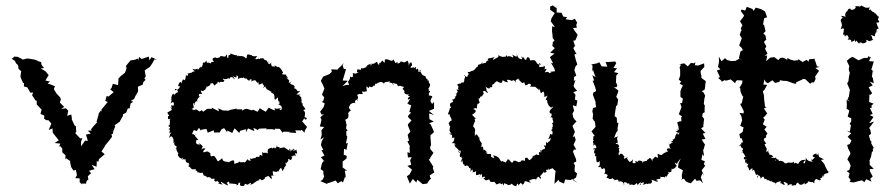

<svg xmlns="http://www.w3.org/2000/svg" viewBox="-20 -667 3273 706"><path d="M169 -213 159 -189 173 -195 174 -179C181 -170 189 -160 196 -151L181 -141L202 -139L195 -124L200 -131L209 -121V-107L221 -96L220 -81L223 -85L238 -75V-69L242 -52L250 -40L259 -42L263 -23L257 -12L273 -11V3L283 12L276 8H297C296 0 300 -4 305 -7L303 -19L315 -30L307 -39L328 -45L317 -61L335 -54L336 -76L341 -71L344 -82L365 -100L353 -110L369 -134L361 -126L379 -147L392 -164L390 -174L395 -175L397 -186L404 -203L401 -206L422 -221L418 -216L431 -239L433 -245L431 -246L444 -253L450 -268L457 -269L460 -286L470 -293L461 -296L473 -303L479 -316L483 -322L488 -332L487 -348L505 -356L507 -365L515 -373L511 -379L516 -386L512 -408C519 -412 524 -417 531 -421L540 -434L548 -449L558 -447L537 -457L530 -445L527 -459L501 -450L491 -458L490 -444L488 -452L475 -447L460 -445L445 -427L442 -419L446 -420L443 -408L439 -399L420 -384H423L416 -380L414 -354L395 -359L390 -343L385 -339L398 -328L379 -312L372 -314L367 -296L376 -292C368 -283 361 -273 353 -264L354 -256L351 -261L343 -250L342 -244L335 -219L337 -217C329 -209 321 -200 314 -191L319 -188L303 -186L314 -176L296 -172L303 -149L293 -150L278 -129V-146L283 -159L275 -158L257 -177L264 -190L260 -184L259 -203L254 -206L244 -228V-234L242 -246L227 -241L231 -260L222 -269L205 -266L216 -274L200 -290L204 -302L201 -309L188 -323L178 -339L182 -350L167 -356L155 -360L164 -367L147 -371L159 -391L147 -405L130 -415L142 -417L133 -428L131 -439L112 -444L123 -443L106 -448L95 -450L80 -452L64 -448L63 -445V-449L45 -458L32 -459C30 -455 27 -453 23 -451L35 -443L39 -434L44 -430L47 -425L48 -414L58 -405L55 -385L59 -375L65 -362H68V-349L80 -346L92 -326L102 -327L98 -317C102 -310 107 -304 111 -297H115V-283L131 -266L133 -265L129 -248L143 -242L142 -231L150 -225H158C161 -221 165 -217 169 -213Z M1101 -187 1109 -200 1091 -221 1099 -232C1107 -226 1092 -222 1108 -230C1108 -230 1110 -235 1100 -236C1104 -258 1101 -256 1091 -265C1102 -257 1092 -265 1102 -264C1104 -267 1101 -269 1092 -281C1096 -270 1093 -274 1092 -289C1087 -283 1093 -296 1082 -294C1096 -288 1085 -305 1088 -311C1088 -311 1088 -307 1080 -316C1091 -324 1088 -318 1070 -319C1081 -332 1080 -326 1083 -333C1066 -328 1079 -337 1061 -343C1073 -349 1062 -341 1059 -344C1065 -342 1063 -351 1062 -352C1052 -359 1049 -354 1047 -362C1057 -374 1052 -366 1042 -362C1045 -376 1043 -371 1035 -378C1030 -389 1037 -378 1038 -377C1040 -385 1026 -392 1033 -393H1022C1012 -394 1021 -399 1021 -399C1021 -400 1012 -419 1006 -419C1010 -420 998 -424 1001 -419C998 -423 984 -431 992 -422C983 -424 977 -418 977 -436C978 -439 983 -437 969 -431C963 -439 959 -441 973 -439C956 -438 955 -435 964 -435C961 -453 954 -439 947 -455C949 -451 947 -453 937 -453C938 -448 931 -449 933 -452C916 -446 916 -449 926 -461C904 -458 906 -464 906 -464C898 -465 905 -465 892 -467C887 -468 887 -455 887 -453C884 -455 877 -451 883 -455C864 -467 864 -456 855 -463C854 -457 854 -462 847 -461C858 -463 853 -459 851 -464C834 -464 841 -469 824 -470C836 -461 816 -470 820 -457C820 -451 813 -452 815 -468C803 -450 807 -463 803 -459C789 -462 790 -462 790 -458C793 -461 782 -449 771 -456C769 -450 763 -458 773 -456C759 -454 759 -448 767 -440C748 -439 760 -433 754 -434C746 -441 737 -430 740 -445C739 -444 731 -434 732 -437C719 -439 731 -428 724 -429C726 -421 719 -422 717 -416C721 -431 716 -417 707 -410C707 -422 701 -406 690 -414C686 -410 687 -417 697 -403C693 -407 684 -401 683 -398C685 -401 680 -399 669 -396C679 -387 661 -386 664 -395C664 -390 663 -379 660 -373C660 -373 667 -369 653 -375C650 -370 649 -368 646 -359C646 -369 640 -368 635 -352C636 -363 632 -345 643 -350C636 -336 630 -336 623 -335C622 -346 634 -338 636 -324C636 -334 621 -321 620 -316C626 -322 625 -310 617 -323C609 -314 609 -305 611 -297C614 -311 610 -292 607 -286C617 -296 621 -291 619 -280C617 -274 603 -289 613 -268C603 -277 605 -274 611 -266C612 -264 614 -262 596 -254C594 -247 609 -240 598 -240C597 -249 598 -237 598 -237C595 -225 606 -228 609 -233C599 -221 608 -224 604 -212C600 -204 613 -212 598 -204C607 -199 609 -197 599 -192C611 -190 601 -188 604 -176C606 -179 616 -185 605 -173C609 -178 600 -161 602 -160C607 -167 613 -169 617 -156C622 -162 611 -143 624 -150C618 -149 611 -140 621 -144C619 -127 627 -135 631 -125C630 -129 626 -118 628 -129C626 -118 633 -105 636 -104C632 -104 644 -99 636 -102C633 -106 634 -91 636 -94C637 -87 651 -80 652 -86C646 -91 661 -85 646 -79C665 -86 655 -76 663 -82C660 -68 672 -67 675 -68C671 -60 676 -61 683 -64C679 -65 671 -58 674 -54C684 -53 679 -41 697 -45C702 -45 702 -38 699 -38C700 -45 700 -39 706 -37C703 -28 706 -39 718 -29C714 -32 710 -30 725 -32C726 -25 734 -20 727 -18C736 -24 732 -21 744 -14C747 -18 746 -16 758 -12C752 -12 752 -8 769 -10C770 -2 763 -6 773 1C781 1 771 -7 787 4C779 6 780 8 799 12C783 -4 799 2 802 9C803 0 798 9 819 15C813 1 809 9 821 1C829 13 823 2 822 8C835 7 843 10 850 10C852 16 843 17 856 12C854 2 866 6 864 3C859 19 867 16 875 17C885 13 872 3 894 14C891 9 883 17 900 6C904 5 905 12 896 12C905 14 921 3 923 -4C915 5 918 10 919 2C931 -6 941 -8 929 -2C932 -7 936 -12 941 -5C941 -1 960 -12 953 -14C964 -19 955 -15 966 -20C976 -15 969 -13 980 -9C979 -22 970 -21 989 -22C986 -17 983 -22 983 -38C993 -34 1002 -33 1002 -41C1002 -31 1003 -36 1009 -46C1014 -52 1015 -50 1018 -38C1026 -45 1022 -52 1031 -47C1020 -52 1026 -49 1032 -60C1025 -71 1038 -73 1031 -60C1032 -73 1044 -71 1039 -83C1048 -81 1050 -71 1055 -91C1044 -85 1052 -92 1060 -96C1058 -85 1055 -103 1067 -92C1066 -106 1062 -113 1061 -105L1073 -102L1070 -116C1070 -119 1061 -106 1057 -120C1068 -119 1059 -107 1057 -116C1047 -116 1059 -120 1048 -110C1049 -123 1041 -123 1045 -112C1044 -113 1024 -126 1024 -126C1028 -125 1010 -123 1005 -121C1019 -132 1008 -117 994 -133C1004 -131 988 -114 990 -124C981 -126 979 -114 980 -124C967 -120 962 -121 965 -103C948 -110 953 -99 943 -109C946 -99 943 -93 946 -92C943 -96 932 -101 935 -92C925 -88 933 -79 933 -89C920 -94 919 -85 919 -85C908 -88 906 -78 899 -86C902 -68 906 -75 896 -77C887 -80 893 -76 890 -83C884 -69 872 -64 880 -70C876 -73 861 -66 858 -75C866 -74 849 -68 859 -68C846 -69 844 -63 842 -64C839 -80 844 -76 834 -77C820 -72 822 -67 821 -71C809 -73 804 -73 801 -76C801 -76 796 -82 797 -87C797 -83 790 -81 783 -74C776 -73 777 -91 778 -79C768 -89 781 -80 772 -88C764 -97 773 -94 755 -92C764 -86 749 -98 754 -99C754 -107 750 -107 750 -105C742 -115 737 -107 727 -107C728 -118 738 -119 735 -121C727 -122 724 -121 720 -117C730 -136 724 -126 711 -144C721 -128 707 -132 717 -135C699 -136 700 -139 702 -154C702 -149 709 -153 709 -153C695 -170 693 -168 704 -175C685 -163 700 -176 688 -173C686 -180 687 -175 693 -189L703 -185L712 -197L718 -187L721 -190L739 -193L744 -179L766 -188L767 -180H788L794 -191L804 -196L815 -181L816 -187L834 -178L839 -189L843 -195L860 -178L863 -186L885 -192L884 -180L892 -195L915 -185L912 -197L928 -189L933 -194L960 -195V-190L963 -192H983L989 -189L992 -194L1009 -193L1019 -179L1023 -183L1047 -182L1042 -180L1069 -178L1066 -188L1086 -187L1089 -190L1100 -179ZM927 -256 910 -264 907 -261 887 -267 881 -266 869 -260 871 -265H849L851 -268L827 -263L820 -260L799 -261L783 -269L785 -258L780 -260L759 -271V-267H742L727 -256L722 -262L714 -257L701 -265L690 -261V-262C696 -260 698 -260 684 -267C700 -269 687 -281 691 -288C703 -281 694 -282 694 -282C694 -282 701 -303 705 -292C707 -297 698 -298 719 -316C704 -309 712 -308 712 -308C709 -327 716 -321 723 -321C721 -328 717 -331 719 -336C722 -325 736 -339 736 -339C731 -343 737 -333 741 -353C739 -338 745 -358 753 -348C745 -354 751 -348 755 -361C764 -358 758 -368 769 -352C779 -362 772 -357 780 -361C777 -372 790 -362 786 -362C794 -371 795 -362 803 -367C810 -382 797 -367 800 -378C812 -373 824 -380 816 -382C832 -369 817 -386 835 -383C843 -373 847 -371 836 -389C848 -376 855 -386 847 -388C849 -390 860 -390 854 -376C874 -388 876 -372 874 -386C874 -379 891 -372 889 -387C880 -386 885 -375 898 -369C892 -374 912 -382 903 -367C917 -375 922 -371 919 -371C923 -369 915 -374 927 -362C927 -362 932 -370 931 -356C939 -356 950 -363 943 -366C948 -347 957 -356 946 -343C946 -343 962 -355 956 -345C964 -340 958 -337 960 -339C964 -338 980 -327 978 -330V-325C989 -326 991 -309 989 -306C986 -319 984 -317 992 -298C988 -298 997 -305 1002 -309C1002 -289 1004 -285 1004 -299C1012 -288 1005 -276 1001 -284C1018 -278 1017 -274 1015 -263C1004 -263 1006 -260 1013 -269L998 -267L989 -269L992 -261L982 -264L968 -271L957 -256L935 -269C933 -264 930 -260 927 -256Z M1245 -436 1228 -418 1229 -421 1221 -411 1198 -412 1200 -403 1192 -395 1190 -394 1168 -385 1160 -370 1162 -365 1167 -356 1173 -341 1172 -339 1164 -319 1172 -309 1169 -297 1164 -292 1174 -287 1170 -273 1157 -256 1163 -245 1172 -248 1158 -236 1162 -227 1160 -216 1156 -202 1172 -200 1162 -188 1163 -170 1158 -154 1171 -162 1163 -147 1160 -134 1169 -115H1162L1173 -95L1160 -89L1174 -72L1170 -75L1164 -67L1159 -45L1169 -38V-28L1172 -18L1166 -6L1158 -1L1184 10V5L1188 6L1214 -3V-4L1222 7L1235 -1L1241 4L1249 -18L1252 -12L1248 -40L1257 -39L1240 -51V-73L1254 -84L1255 -94L1244 -98L1245 -120L1254 -116L1259 -142L1252 -139L1257 -165L1254 -168L1253 -184L1258 -187C1249 -201 1252 -191 1253 -195C1251 -193 1256 -209 1254 -212C1253 -214 1250 -211 1253 -216C1246 -235 1251 -222 1261 -235C1257 -228 1266 -246 1258 -253C1255 -243 1270 -260 1259 -250C1270 -265 1272 -260 1274 -258C1259 -270 1263 -274 1266 -278C1271 -278 1267 -274 1266 -280C1269 -286 1286 -295 1290 -283C1283 -291 1284 -297 1292 -301C1298 -296 1292 -296 1292 -296C1296 -306 1299 -308 1293 -318C1293 -318 1293 -317 1301 -322C1305 -319 1318 -323 1314 -324C1317 -327 1310 -322 1312 -331C1327 -326 1326 -336 1328 -330C1331 -329 1326 -339 1328 -350C1343 -335 1332 -348 1339 -349C1348 -343 1350 -349 1355 -353C1364 -347 1352 -348 1363 -363C1358 -352 1364 -362 1383 -367C1367 -361 1380 -366 1380 -366C1381 -365 1395 -364 1390 -356C1396 -370 1398 -363 1414 -368C1407 -357 1420 -370 1428 -354C1414 -356 1430 -354 1425 -355C1425 -367 1427 -359 1437 -359C1445 -355 1441 -345 1447 -352C1453 -349 1457 -354 1448 -354C1464 -344 1471 -351 1461 -342C1458 -344 1463 -336 1467 -333C1469 -332 1471 -326 1465 -332C1468 -314 1486 -321 1484 -320C1474 -310 1490 -317 1486 -311C1478 -309 1476 -294 1489 -305C1481 -290 1475 -280 1477 -289C1487 -280 1480 -284 1492 -280L1485 -255L1492 -253L1482 -243L1480 -237L1493 -224L1480 -210V-205C1483 -198 1486 -190 1489 -183C1486 -179 1482 -175 1479 -171L1484 -150L1478 -147L1487 -130L1486 -123L1487 -105L1478 -107L1480 -88L1494 -89L1488 -78L1492 -61L1478 -57L1495 -43L1484 -22L1488 -27L1476 -19L1487 8L1498 -9L1511 4L1514 -6L1520 -2L1534 10L1551 8V7L1559 -5L1565 -10C1562 -13 1561 -17 1560 -22L1577 -33L1571 -50L1574 -53L1557 -80L1568 -89L1559 -83L1574 -105L1562 -119V-130L1563 -129L1565 -133L1564 -150L1563 -158V-170L1575 -180V-184L1564 -209L1558 -214L1575 -220L1559 -229L1558 -250L1576 -244L1557 -259L1576 -267V-292L1567 -283C1576 -281 1557 -295 1565 -300C1562 -305 1561 -293 1567 -307C1573 -312 1568 -315 1558 -316C1559 -317 1556 -309 1557 -325C1564 -330 1561 -336 1554 -331C1565 -340 1550 -341 1551 -336C1565 -350 1560 -360 1562 -356C1559 -364 1557 -357 1556 -372C1546 -366 1557 -361 1551 -377C1547 -376 1542 -385 1548 -385C1533 -384 1544 -382 1547 -383C1538 -394 1530 -385 1531 -402C1529 -388 1534 -393 1522 -410C1528 -410 1530 -403 1517 -403C1521 -404 1517 -422 1511 -411C1505 -413 1516 -427 1504 -417C1500 -423 1496 -415 1489 -419C1491 -426 1500 -423 1492 -438C1486 -436 1487 -436 1481 -423C1485 -431 1482 -436 1479 -444C1457 -432 1473 -439 1456 -440C1453 -448 1457 -436 1442 -433C1440 -441 1450 -440 1432 -435C1434 -434 1436 -433 1426 -450C1430 -443 1413 -442 1414 -446C1419 -441 1407 -452 1395 -448C1395 -436 1395 -433 1389 -441C1381 -447 1392 -448 1374 -431C1384 -438 1371 -438 1375 -429C1364 -430 1372 -440 1364 -439C1360 -437 1352 -426 1340 -437C1354 -432 1340 -420 1343 -430C1340 -436 1336 -424 1338 -431C1319 -422 1329 -412 1330 -417C1324 -425 1318 -411 1307 -417C1309 -414 1309 -407 1299 -412C1307 -399 1307 -413 1294 -412C1290 -393 1298 -405 1298 -400C1281 -395 1293 -396 1277 -398C1280 -386 1273 -378 1281 -388C1277 -379 1265 -385 1268 -387C1265 -371 1267 -368 1267 -379C1261 -361 1256 -375 1264 -354C1257 -356 1251 -355 1239 -350L1259 -370L1240 -371L1249 -401L1252 -413L1244 -414L1240 -426C1241 -430 1243 -433 1245 -436Z M2023 -39 2021 -22 2020 -8 2019 9 2034 -6 2037 1 2054 8 2058 -7 2078 -5 2085 -9 2104 6 2085 -6 2098 -14 2102 -29 2093 -37V-47L2094 -59L2089 -68L2099 -73L2098 -82L2087 -109L2090 -117H2099L2089 -135L2090 -137L2097 -152L2093 -166L2086 -163L2094 -182C2091 -190 2088 -197 2085 -204L2100 -221L2094 -226L2088 -235L2085 -249L2091 -260L2086 -280L2099 -276L2103 -297L2094 -301L2096 -319L2088 -328L2102 -333L2092 -345L2089 -351L2096 -373L2090 -369L2091 -384L2099 -389L2092 -409L2096 -422L2097 -424L2103 -430L2098 -444L2093 -463V-468H2100L2088 -490L2098 -503L2094 -499L2088 -517L2096 -519L2104 -539L2093 -554L2087 -564L2101 -565L2099 -575L2102 -584L2094 -598L2083 -593L2060 -596L2065 -604L2051 -606L2045 -620L2027 -621V-643L2026 -637L2013 -647L2003 -643V-631L2020 -619L2008 -600L2005 -589L2020 -568L2010 -570V-551L2012 -534V-528L2019 -517L2013 -513L2011 -498L2020 -490L2003 -473L2019 -470L2002 -457L2014 -434L2006 -436L2018 -416L2021 -405L2003 -403L2020 -387C2019 -399 2000 -395 2007 -406C2007 -398 2008 -401 2000 -398C1993 -404 2001 -404 1983 -401C1991 -416 1994 -415 1982 -412C1982 -415 1988 -423 1978 -426C1985 -420 1974 -422 1963 -420C1964 -434 1957 -440 1970 -430C1955 -426 1954 -441 1956 -431C1952 -441 1941 -451 1954 -437C1944 -448 1947 -446 1929 -445C1929 -445 1930 -440 1927 -454C1918 -459 1918 -457 1915 -447C1902 -447 1915 -458 1897 -456C1893 -458 1907 -463 1898 -449C1890 -451 1884 -452 1880 -470C1881 -457 1883 -455 1862 -467C1875 -453 1859 -457 1866 -455C1851 -465 1845 -458 1844 -458C1847 -468 1840 -461 1840 -461C1843 -458 1839 -459 1830 -458C1829 -458 1828 -456 1812 -464C1814 -456 1807 -454 1819 -464C1812 -455 1808 -456 1792 -446C1799 -454 1785 -443 1799 -456C1783 -455 1785 -453 1785 -453C1774 -455 1768 -446 1781 -442C1766 -449 1769 -436 1766 -436C1764 -436 1752 -432 1747 -433C1759 -435 1752 -439 1752 -437C1746 -425 1742 -436 1734 -423C1740 -432 1737 -423 1737 -423C1726 -416 1733 -416 1718 -406C1730 -407 1723 -404 1716 -407C1705 -402 1708 -401 1700 -403C1701 -389 1707 -404 1703 -393C1694 -385 1705 -379 1686 -390C1693 -394 1690 -381 1688 -377C1685 -377 1691 -375 1684 -363C1676 -367 1671 -357 1672 -355C1679 -357 1669 -364 1661 -355C1665 -349 1668 -353 1664 -342C1669 -337 1666 -337 1657 -337C1668 -331 1660 -327 1657 -319C1657 -327 1649 -321 1659 -323C1659 -306 1644 -314 1655 -311C1650 -296 1642 -304 1643 -301C1644 -296 1651 -294 1641 -290C1632 -287 1633 -280 1640 -268C1645 -277 1644 -271 1634 -269C1632 -255 1629 -257 1627 -246C1640 -248 1627 -250 1639 -232C1643 -224 1637 -221 1641 -222C1632 -224 1634 -215 1629 -215C1634 -203 1629 -206 1631 -216C1631 -197 1640 -206 1633 -195C1637 -196 1630 -185 1633 -188C1634 -177 1649 -172 1633 -177C1631 -168 1648 -180 1641 -158C1637 -164 1651 -156 1650 -164C1653 -147 1643 -142 1640 -141C1654 -140 1658 -140 1648 -130C1650 -133 1653 -141 1655 -137C1646 -128 1660 -126 1667 -114C1667 -114 1665 -119 1671 -103C1662 -109 1667 -115 1674 -113C1674 -101 1667 -96 1673 -89C1682 -95 1673 -84 1679 -86C1679 -77 1671 -73 1676 -71C1681 -85 1681 -70 1682 -68C1682 -59 1695 -62 1687 -59C1692 -51 1696 -66 1703 -53C1705 -60 1704 -59 1705 -49C1708 -50 1714 -49 1709 -34C1718 -48 1718 -47 1719 -31C1723 -42 1720 -27 1731 -39C1728 -18 1731 -22 1746 -27C1745 -13 1734 -11 1751 -28C1756 -9 1749 -7 1752 -14C1765 -22 1769 -13 1757 -12C1767 -4 1764 -2 1772 -5C1785 -13 1780 7 1784 1C1775 -5 1788 6 1798 1C1800 7 1805 5 1803 12C1804 7 1805 9 1803 10C1811 14 1815 1 1825 11C1829 2 1826 10 1833 15C1831 1 1840 10 1843 10C1854 18 1853 10 1858 12C1865 3 1859 14 1878 18C1883 2 1885 9 1886 16C1889 5 1890 17 1894 4C1892 6 1909 14 1901 14C1906 9 1911 1 1909 -1C1925 0 1916 4 1933 4C1927 0 1924 -2 1926 -3C1931 -7 1948 -12 1952 -6C1952 -6 1949 -1 1950 -6C1960 -21 1960 -20 1968 -7C1962 -11 1975 -10 1966 -18C1963 -18 1980 -32 1979 -36C1980 -30 1988 -32 1988 -36C1989 -39 1997 -28 1987 -42C2000 -47 1997 -32 1995 -50C1999 -38 2004 -46 2004 -46C2012 -47 2012 -50 2018 -50C2016 -61 2015 -55 2018 -63L2011 -52C2013 -46 2017 -42 2023 -39ZM2012 -226C2015 -223 2017 -216 2009 -213C2014 -212 2015 -198 2007 -196C2012 -195 2010 -206 2011 -192C2002 -188 2012 -185 2012 -182C2011 -178 2012 -172 2010 -172C2000 -177 2006 -174 1996 -156C2008 -158 2003 -161 2005 -161C2006 -144 1991 -146 1996 -143C1984 -137 1995 -150 1988 -144C1986 -139 1992 -138 1982 -126C1974 -138 1990 -134 1982 -118C1985 -115 1978 -126 1969 -108C1962 -115 1973 -117 1971 -110C1972 -102 1956 -116 1963 -97C1957 -98 1953 -95 1950 -105C1955 -97 1950 -99 1937 -90C1944 -99 1938 -96 1942 -93C1930 -78 1928 -79 1926 -78C1915 -90 1923 -87 1910 -86C1913 -83 1909 -81 1910 -75C1899 -80 1892 -77 1895 -67C1897 -79 1881 -67 1892 -69C1875 -74 1881 -77 1868 -76C1867 -66 1858 -66 1853 -82C1855 -69 1857 -77 1845 -84C1854 -84 1836 -70 1841 -69C1841 -69 1824 -75 1825 -77C1820 -77 1831 -77 1825 -73C1817 -75 1819 -90 1802 -93C1815 -92 1796 -94 1793 -97C1795 -96 1794 -92 1798 -86C1797 -86 1783 -88 1786 -94C1787 -109 1776 -94 1768 -105C1768 -112 1762 -110 1774 -104C1758 -121 1758 -119 1757 -112C1758 -127 1755 -134 1747 -121C1753 -121 1748 -126 1751 -136C1754 -143 1745 -143 1744 -154C1741 -153 1743 -155 1738 -153C1743 -149 1745 -166 1741 -161C1735 -172 1731 -178 1727 -167C1724 -171 1727 -174 1727 -174C1722 -181 1735 -191 1718 -203C1717 -205 1718 -201 1718 -201C1721 -200 1721 -217 1730 -224C1721 -216 1733 -231 1718 -232C1724 -220 1733 -242 1730 -230C1715 -245 1721 -242 1715 -244C1730 -254 1735 -260 1721 -266C1721 -269 1734 -272 1734 -266C1735 -279 1730 -277 1733 -266C1733 -273 1735 -288 1739 -290C1732 -284 1740 -283 1744 -291C1735 -307 1744 -309 1745 -303C1742 -307 1754 -318 1738 -316C1752 -306 1753 -315 1759 -324C1761 -325 1756 -326 1756 -330C1763 -339 1767 -325 1775 -325C1762 -344 1774 -331 1765 -349C1782 -334 1785 -346 1778 -351C1777 -346 1795 -341 1789 -355C1795 -357 1803 -361 1795 -365C1799 -357 1805 -371 1810 -369C1805 -361 1815 -367 1808 -367C1825 -360 1826 -360 1828 -372C1832 -371 1838 -363 1848 -365C1842 -372 1844 -376 1851 -373C1846 -372 1849 -377 1864 -368C1862 -378 1879 -367 1878 -365C1871 -363 1873 -372 1888 -379C1881 -370 1890 -380 1890 -371C1902 -361 1898 -360 1904 -363C1912 -366 1905 -362 1913 -353C1923 -356 1921 -358 1921 -358C1925 -361 1940 -357 1928 -349C1946 -348 1948 -346 1948 -350C1947 -349 1941 -353 1963 -335C1958 -348 1964 -339 1968 -331C1966 -336 1962 -331 1968 -330C1968 -323 1967 -322 1978 -331C1982 -324 1982 -317 1981 -310C1975 -317 1982 -306 1993 -316C1993 -310 1986 -305 1987 -299C1996 -305 1989 -280 1997 -288C1993 -288 1995 -277 2010 -269C2011 -264 2002 -277 2014 -274C1998 -258 1999 -256 2004 -248C2005 -259 2013 -241 2005 -238C2007 -244 2008 -234 2002 -235C2004 -239 2013 -234 2012 -232Z M2164 -149C2155 -150 2166 -140 2161 -131C2173 -139 2165 -137 2173 -127C2172 -115 2161 -128 2162 -117C2175 -122 2160 -113 2166 -102C2162 -96 2166 -109 2169 -102C2169 -102 2164 -84 2172 -95C2174 -90 2170 -90 2174 -71C2177 -74 2178 -64 2184 -76C2189 -57 2181 -53 2178 -57C2183 -51 2180 -51 2187 -54C2197 -45 2187 -42 2202 -49C2203 -48 2206 -40 2205 -40C2207 -34 2199 -23 2202 -27C2210 -30 2215 -25 2207 -26C2221 -25 2211 -18 2210 -14C2229 -8 2214 -8 2227 -9C2220 -4 2240 -16 2230 -14C2245 2 2237 -14 2240 -4C2254 -7 2244 -10 2261 1C2264 -7 2256 9 2253 -4C2266 2 2275 0 2274 16C2278 10 2268 -2 2285 5C2289 14 2292 1 2296 12C2288 17 2292 14 2304 11C2308 12 2308 19 2321 6C2329 20 2321 11 2336 3C2340 12 2328 20 2335 8C2345 1 2355 3 2342 12C2354 10 2350 12 2358 7C2356 15 2367 4 2370 9C2376 8 2382 -3 2373 -6C2393 -3 2390 3 2399 0C2396 -10 2397 2 2393 -6C2408 -14 2407 -2 2409 -18C2416 -13 2416 -20 2425 -14C2425 -14 2426 -25 2433 -15C2429 -15 2438 -35 2443 -29C2427 -37 2437 -23 2438 -36C2438 -32 2440 -32 2449 -36C2447 -50 2457 -54 2449 -44C2467 -47 2468 -62 2466 -53C2471 -64 2465 -55 2461 -69C2476 -62 2465 -62 2474 -73C2476 -75 2477 -78 2483 -84L2475 -66L2473 -51L2478 -48L2491 -41L2487 -23L2488 -6L2484 -7L2495 -10L2502 0L2510 4L2520 7L2536 -10L2541 -2L2554 -4L2565 7L2557 -15L2563 -30L2569 -21L2560 -41L2573 -57L2568 -64L2572 -74L2559 -79L2563 -100L2569 -92L2565 -119L2567 -116L2571 -132L2573 -134L2560 -154L2574 -156L2564 -176L2574 -178L2558 -195L2567 -201L2566 -203L2569 -230L2562 -239L2564 -250C2566 -251 2568 -253 2571 -254V-272L2572 -278L2568 -285L2570 -304L2573 -315L2567 -327L2560 -332L2570 -336L2572 -342L2575 -369L2561 -379L2559 -382V-389L2557 -395L2556 -406L2570 -421L2569 -434L2547 -426L2535 -427L2537 -438L2531 -434L2521 -436L2509 -423L2496 -434L2478 -431L2484 -429L2479 -419L2481 -409V-389L2476 -374L2485 -367L2479 -360L2491 -352L2486 -343L2482 -332V-311L2491 -304L2488 -288H2481L2486 -273C2483 -264 2479 -256 2476 -247L2488 -239C2488 -239 2482 -235 2486 -226C2485 -223 2485 -224 2484 -214C2486 -227 2479 -219 2471 -218C2469 -208 2484 -195 2467 -189C2481 -202 2480 -190 2464 -182C2468 -183 2472 -176 2479 -180C2473 -173 2475 -166 2470 -178C2457 -162 2468 -158 2452 -153C2455 -161 2459 -145 2447 -148C2449 -147 2461 -138 2449 -143C2456 -149 2445 -132 2437 -138C2449 -141 2434 -128 2448 -120C2435 -124 2426 -120 2437 -110C2425 -108 2419 -109 2435 -110C2433 -107 2425 -109 2413 -97C2412 -96 2405 -102 2412 -94C2418 -94 2400 -99 2399 -103C2396 -93 2406 -82 2391 -90C2388 -92 2393 -94 2380 -81C2376 -90 2382 -85 2378 -74C2375 -88 2367 -88 2365 -82C2365 -82 2358 -81 2358 -74C2358 -74 2358 -78 2338 -70C2352 -76 2337 -63 2342 -73C2335 -78 2319 -79 2326 -66C2327 -76 2307 -77 2319 -68C2302 -64 2306 -70 2308 -82C2301 -70 2289 -72 2298 -68C2282 -86 2285 -86 2290 -90C2271 -82 2278 -79 2271 -93C2265 -82 2271 -83 2277 -90C2267 -103 2263 -107 2256 -95C2251 -109 2262 -112 2258 -106C2263 -101 2251 -116 2258 -123C2258 -123 2249 -120 2257 -129C2251 -137 2258 -136 2243 -138C2245 -133 2243 -146 2250 -139C2254 -153 2244 -156 2253 -166L2238 -160L2246 -180L2251 -186V-197L2254 -215L2249 -216L2248 -234L2240 -240L2243 -262L2246 -280L2241 -272L2250 -281L2253 -301L2246 -311L2252 -326L2254 -334L2237 -347L2247 -346L2250 -354L2245 -364L2246 -389L2254 -398L2238 -402L2249 -416L2236 -417L2246 -435L2242 -441L2218 -439H2207L2213 -422L2192 -423L2184 -438L2175 -434L2154 -430L2159 -425L2157 -403L2160 -411L2170 -383L2158 -391L2165 -370L2159 -371C2162 -362 2166 -354 2169 -345L2172 -332L2162 -327L2160 -319L2170 -292V-285L2172 -273L2161 -270L2158 -258L2161 -246L2159 -231L2164 -223L2167 -220L2170 -201C2165 -195 2160 -189 2155 -184L2167 -167L2162 -166L2161 -153Z M2691 -372 2710 -371 2709 -361 2699 -344 2702 -342 2703 -330 2710 -314 2713 -312 2707 -286 2705 -287 2702 -284 2715 -258 2714 -250 2699 -252 2706 -240 2709 -225 2702 -204 2714 -199 2711 -182 2698 -173V-177L2702 -158C2706 -164 2713 -149 2711 -142C2705 -149 2707 -133 2699 -129C2700 -140 2711 -139 2703 -133C2705 -117 2718 -126 2709 -113C2709 -113 2718 -101 2706 -107C2711 -110 2717 -100 2722 -89C2715 -94 2713 -82 2717 -81C2728 -83 2730 -80 2720 -80C2717 -83 2724 -71 2718 -67C2730 -76 2721 -59 2732 -66C2732 -66 2728 -53 2727 -57C2737 -44 2731 -49 2736 -40C2744 -50 2752 -52 2744 -38C2747 -40 2750 -44 2753 -42C2753 -39 2759 -29 2760 -23C2769 -32 2770 -16 2764 -13C2764 -29 2778 -22 2777 -8C2777 -11 2783 -17 2786 -18C2790 -12 2791 -15 2791 -5C2788 -15 2810 -4 2799 -2C2813 -9 2810 -10 2804 -5C2826 4 2815 5 2816 -3C2824 10 2835 -2 2831 14C2834 4 2832 4 2851 -1C2849 3 2851 15 2848 4C2869 17 2868 18 2861 2C2876 4 2881 12 2873 19C2886 5 2898 11 2890 16C2907 14 2908 10 2907 19C2903 5 2920 2 2915 5C2918 12 2927 18 2939 4C2938 12 2936 14 2951 4C2947 3 2948 -2 2950 5C2949 -7 2963 8 2971 1C2965 6 2980 6 2975 8C2972 -3 2979 -8 2981 -9C2989 -7 2995 1 2999 -9C2990 -9 2987 -18 2988 -10C3006 -11 3003 -18 3004 -21C3016 -23 3016 -31 3004 -14C3008 -23 3008 -29 3028 -31C3026 -30 3021 -33 3029 -37L3028 -33L3025 -36L3017 -50L3011 -64L3000 -77L2999 -79L3010 -81L2992 -90L2987 -108L2990 -101C2993 -99 2976 -96 2983 -103C2968 -99 2964 -92 2974 -89C2979 -90 2976 -88 2969 -81C2967 -75 2955 -88 2968 -72C2958 -74 2948 -74 2943 -88C2943 -86 2944 -78 2939 -66C2932 -68 2932 -71 2943 -79C2923 -81 2920 -71 2916 -67C2920 -62 2910 -65 2905 -69C2901 -60 2897 -74 2901 -72C2880 -63 2884 -75 2873 -66C2885 -72 2875 -68 2875 -68C2865 -62 2859 -75 2864 -70C2848 -82 2841 -69 2844 -79C2850 -85 2843 -71 2831 -89C2828 -80 2838 -80 2831 -75C2835 -91 2828 -84 2814 -88C2826 -90 2819 -95 2825 -86C2819 -106 2805 -91 2809 -105C2807 -103 2799 -116 2799 -103C2809 -114 2812 -119 2798 -107C2798 -112 2801 -128 2797 -123C2798 -124 2789 -138 2792 -137C2801 -141 2798 -135 2788 -153C2794 -158 2784 -155 2794 -160C2799 -161 2798 -173 2793 -163L2802 -176L2791 -191L2799 -201L2785 -210L2792 -227L2786 -234L2793 -240L2801 -250L2789 -268L2799 -273L2793 -275L2790 -301L2789 -317L2785 -331L2791 -337L2801 -355L2787 -356L2791 -375L2796 -365L2804 -361L2820 -372L2830 -362L2846 -366L2848 -372L2865 -369L2864 -370L2874 -369L2902 -359H2908L2907 -364L2933 -376L2926 -377L2941 -376L2959 -359L2965 -364H2973L2978 -374L2979 -378L2977 -385L2992 -407L2978 -417L2994 -421L2984 -423L2977 -445L2976 -441V-451L2955 -449L2953 -440L2946 -447L2931 -439L2915 -450L2916 -446L2901 -444L2886 -448L2875 -454V-447L2864 -453L2858 -455L2849 -454L2842 -446L2827 -457L2812 -455L2797 -442L2799 -451L2801 -463L2792 -461L2802 -470L2793 -488L2798 -496L2789 -513L2802 -526L2797 -522L2795 -536L2787 -544L2795 -552L2789 -578L2785 -573L2790 -600L2798 -603H2801L2793 -625L2781 -632L2780 -633L2759 -639L2751 -627L2747 -634L2726 -642L2720 -628L2707 -632L2704 -626L2716 -610L2713 -604L2701 -589L2710 -574L2704 -563L2707 -555L2705 -554L2700 -539L2711 -521L2708 -527L2698 -500L2708 -490L2711 -483L2716 -485L2703 -478L2697 -453L2710 -444L2698 -451L2684 -443H2673L2671 -442L2654 -446L2646 -453L2633 -442L2623 -459L2624 -440L2620 -421L2629 -412L2616 -408L2627 -384L2621 -380L2634 -369L2633 -366L2646 -373L2648 -370L2667 -375L2683 -361C2685 -365 2686 -371 2691 -372Z M3142 -512C3141 -507 3144 -515 3152 -507C3163 -510 3166 -510 3167 -517C3164 -518 3163 -521 3168 -520C3179 -512 3179 -517 3191 -521C3183 -528 3192 -520 3183 -539C3201 -529 3197 -536 3197 -539C3204 -549 3193 -546 3208 -554C3196 -541 3199 -545 3204 -557C3202 -560 3210 -563 3212 -562C3206 -568 3206 -577 3202 -584C3216 -582 3218 -591 3199 -598C3209 -585 3207 -594 3212 -606C3196 -611 3209 -606 3206 -600C3210 -614 3201 -610 3201 -617C3192 -619 3192 -619 3197 -623C3191 -619 3181 -630 3181 -632C3169 -627 3180 -634 3176 -644C3176 -634 3168 -641 3160 -638C3170 -636 3159 -641 3146 -647C3146 -647 3145 -641 3136 -643C3148 -648 3144 -642 3122 -645C3129 -644 3128 -637 3119 -632C3119 -634 3120 -629 3103 -632C3102 -634 3108 -625 3108 -635C3098 -638 3091 -623 3101 -622C3100 -631 3086 -625 3088 -608C3087 -610 3100 -602 3074 -609C3073 -602 3085 -600 3085 -600C3072 -605 3067 -588 3076 -582C3071 -576 3081 -585 3073 -579C3080 -579 3073 -566 3071 -559C3086 -571 3086 -550 3080 -557C3089 -561 3076 -541 3082 -538C3085 -541 3081 -549 3087 -532C3092 -542 3092 -534 3095 -538C3099 -530 3105 -532 3095 -517C3098 -527 3118 -519 3108 -511C3110 -514 3126 -516 3120 -522C3125 -523 3122 -505 3129 -518C3129 -518 3136 -507 3140 -507ZM3105 -399 3102 -387 3100 -370V-369L3095 -360L3105 -337L3104 -329L3101 -311L3096 -301L3106 -293L3093 -300L3094 -282L3093 -266C3098 -266 3100 -262 3103 -260L3097 -238L3110 -232V-221L3104 -211L3109 -207L3105 -183L3093 -187L3110 -177L3097 -164L3111 -150L3104 -137L3095 -134L3099 -120L3106 -107L3107 -101L3098 -86L3096 -80L3102 -72L3108 -58L3103 -42L3093 -38L3103 -31L3104 -29L3100 -16L3108 -5L3104 2L3119 4L3129 1L3149 -4L3159 3V2L3165 -8L3185 1L3180 -10L3189 -18L3179 -37L3178 -45L3193 -46L3178 -61V-72L3177 -76L3183 -91L3186 -108L3191 -112L3189 -119L3193 -123L3183 -141L3185 -145L3180 -151L3175 -169L3183 -175L3179 -194L3175 -195L3194 -220L3176 -214L3192 -237L3178 -244L3189 -248L3179 -269L3186 -272L3184 -278L3192 -286L3176 -292L3177 -320L3180 -318L3187 -324L3174 -346L3189 -353L3178 -367L3193 -361L3189 -382L3186 -384L3189 -406L3194 -403L3184 -411L3193 -441L3176 -442L3181 -459L3184 -451L3174 -461L3170 -454H3157L3134 -444L3141 -443L3115 -458L3108 -455L3095 -445V-440L3103 -424L3101 -414C3101 -408 3103 -403 3105 -399Z"/></svg>

Font: Charger Distortion
Style: 1
Weight: 400
Designer: Jasper
Foundry: Cannot Into Space Fonts
Version: Version 0.98